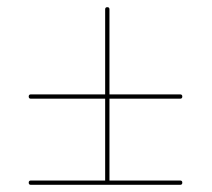

<svg xmlns="http://www.w3.org/2000/svg" viewBox="-20 -664 590 535"><path d="M66 -149Q60 -149 60 -155Q60 -161 66 -161H273V-389H66Q60 -389 60 -395Q60 -401 66 -401H273V-638Q273 -644 279 -644Q285 -644 285 -638V-401H482Q488 -401 488 -395Q488 -389 482 -389H285V-161H482Q488 -161 488 -155Q488 -149 482 -149Z"/></svg>

Font: Moirai One
Style: Regular
Weight: 400
Designer: Jiyeon Park
Foundry: JAMO
Version: Version 1.000; ttfautohint (v1.8.4.7-5d5b);gftools[0.9.29]